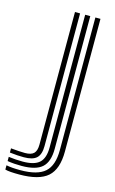

<svg xmlns="http://www.w3.org/2000/svg" viewBox="-203 -649 545 908"><g transform="rotate(15 69.0 -195.0)"><path d="M-10.2 210.5Q-34 210.5 -51.3 209.2Q-68.7 207.9 -79.3 204.9V184Q-65.5 186.8 -48.6 188.1Q-31.7 189.4 -10.2 189.4Q73.5 189.4 109.7 157Q145.9 124.6 145.9 49.5V-600H170.8V49.5Q170.8 135.9 128.9 173.2Q86.9 210.5 -10.2 210.5ZM-10.2 168.4Q-28.3 168.4 -45.7 167.2Q-63.1 165.9 -79.3 163.2V142.6Q-61.3 144.9 -44.5 146.1Q-27.6 147.3 -10.2 147.3Q46.8 147.3 71.4 124.6Q95.9 102 95.9 49.5V-600H120.9V49.5Q120.9 113.3 90.5 140.8Q60.1 168.4 -10.2 168.4ZM-10.2 126.1Q-25.6 126.1 -42.3 125.1Q-59 124 -79.3 121.6V101Q-57.1 103.1 -40.3 104.1Q-23.4 105.2 -10.2 105.2Q20 105.2 33 92.3Q46 79.3 46 49.5V-600H71V49.5Q71 90.6 52.1 108.4Q33.3 126.1 -10.2 126.1Z"/></g></svg>

Font: Big Shoulders Inline Display SC Thin
Style: Regular
Weight: 100
Designer: Patric King
Foundry: XO Type Co
Version: Version 2.002